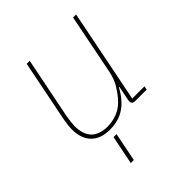

<svg xmlns="http://www.w3.org/2000/svg" viewBox="-198 -625 943 943"><g transform="rotate(-45 274.0 -153.0)"><path d="M206 12Q142 12 108 -23Q74 -58 74 -120Q74 -135 76 -152.5Q78 -170 81 -185L145 -506H166L102 -186Q99 -170 97 -151.5Q95 -133 95 -123Q95 -65 124 -36Q153 -7 209 -7Q243 -7 277.5 -20.5Q312 -34 342 -69Q359 -89 377.5 -119Q396 -149 405 -194L467 -506H488L391 -19H476L472 0H394Q383 0 377 -4.5Q371 -9 371 -19Q371 -24 371.5 -27.5Q372 -31 373 -35L387 -105H384Q354 -48 311 -18Q268 12 206 12ZM162 200 192 50H213L183 200Z"/></g></svg>

Font: IBM Plex Sans Thin
Style: Italic
Weight: 250
Italic angle: -11.31°
Designer: Mike Abbink, Paul van der Laan, Pieter van Rosmalen
Foundry: Bold Monday
Version: Version 3.201